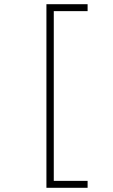

<svg xmlns="http://www.w3.org/2000/svg" viewBox="-20 -735 540 914"><path d="M201 159H397V126H236V-682H397V-715H201Z"/></svg>

Font: Noto Sans Mono ExtraCondensed ExtraLight
Style: Regular
Weight: 200
Width: 2
Designer: Monotype Design Team
Foundry: Monotype Imaging Inc.
Version: Version 2.014